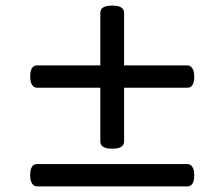

<svg xmlns="http://www.w3.org/2000/svg" viewBox="-20 -750 803 687"><path d="M381 -218Q360 -218 349.5 -224.5Q339 -231 339 -244V-704Q339 -717 349.5 -723.5Q360 -730 381 -730Q403 -730 413.5 -723.5Q424 -717 424 -704V-244Q424 -231 413.5 -224.5Q403 -218 381 -218ZM113 -83Q102 -83 95 -93Q88 -103 88 -123Q88 -163 113 -163H650Q661 -163 668 -153Q675 -143 675 -123Q675 -83 650 -83ZM113 -436Q102 -436 95 -446Q88 -456 88 -476Q88 -516 113 -516H650Q661 -516 668 -506Q675 -496 675 -476Q675 -436 650 -436Z"/></svg>

Font: Playwrite DE Grund
Style: Regular
Weight: 400
Designer: Veronika Burian, José Scaglione
Foundry: TypeTogether
Version: Version 1.002